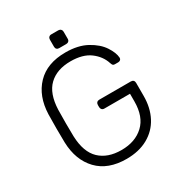

<svg xmlns="http://www.w3.org/2000/svg" viewBox="-196 -979 1056 1125"><g transform="rotate(-30 332.0 -416.5)"><path d="M334 10Q209 10 140 -62Q71 -134 67 -255Q66 -285 66 -350Q66 -415 67 -445Q71 -566 140 -638Q209 -710 334 -710Q419 -710 477 -678Q535 -646 563.5 -602.5Q592 -559 594 -525V-523Q594 -515 588 -510Q582 -505 573 -505H551Q542 -505 538 -509Q534 -513 530 -525Q513 -578 464.5 -614Q416 -650 334 -650Q241 -650 187.5 -599Q134 -548 130 -440Q129 -410 129 -350Q129 -290 130 -260Q134 -152 187.5 -101Q241 -50 334 -50Q427 -50 484 -103Q541 -156 541 -260V-311H367Q357 -311 351 -317.5Q345 -324 345 -334V-348Q345 -358 351 -364.5Q357 -371 367 -371H581Q592 -371 598 -365Q604 -359 604 -348V-260Q604 -180 572 -119Q540 -58 479 -24Q418 10 334 10ZM315 -750Q305 -750 299 -756Q293 -762 293 -772V-820Q293 -830 299 -836.5Q305 -843 315 -843H363Q373 -843 379.5 -836.5Q386 -830 386 -820V-772Q386 -762 379.5 -756Q373 -750 363 -750Z"/></g></svg>

Font: Rubik AZ
Style: Regular
Weight: 300
Designer: Hubert and Fischer
Foundry: Hubert & Fischer
Version: Version 2.000